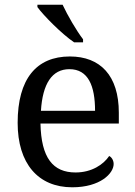

<svg xmlns="http://www.w3.org/2000/svg" viewBox="-20 -786 575 816"><path d="M295 -606H333V-619C304 -657 267 -721 246 -766H139V-756C164 -721 242 -642 295 -606ZM287 10C406 10 463 -49 463 -89C463 -106 453 -119 444 -123C420 -87 370 -53 301 -53C205 -53 155 -115 152 -261H485V-307C485 -465 406 -546 277 -546C135 -546 55 -451 55 -264C55 -91 142 10 287 10ZM384 -315H154C161 -430 201 -492 275 -492C355 -492 384 -421 384 -315Z"/></svg>

Font: Noto Nastaliq Urdu
Style: Regular
Weight: 400
Designer: Monotype Design Team (Patrick Giasson: type design, Kamal Mansour: OpenType code, Glenda Bellarosa). Updated by Simon Co
Foundry: Monotype Imaging Inc., Simon Cozens
Version: Version 3.009